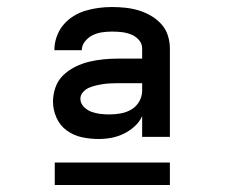

<svg xmlns="http://www.w3.org/2000/svg" viewBox="-20 -713 640 547"><path d="M261 -317Q237 -317 213.5 -322Q190 -327 170.5 -341Q151 -355 141 -377.5Q131 -400 131 -423Q131 -444 138 -464Q145 -484 160 -498.5Q175 -513 194 -522.5Q213 -532 233.5 -537Q254 -542 275 -544Q296 -546 316 -546H385V-575Q385 -589 375.5 -599.5Q366 -610 353 -615Q340 -620 326.5 -621.5Q313 -623 299 -623Q285 -623 271 -621Q257 -619 244.5 -613Q232 -607 222.5 -595.5Q213 -584 213 -570Q213 -570 213 -570Q213 -570 213 -570H135Q135 -570 135 -570.5Q135 -571 135 -571Q135 -590 141.5 -608.5Q148 -627 160 -641.5Q172 -656 188.5 -666.5Q205 -677 223.5 -682.5Q242 -688 261 -690.5Q280 -693 299 -693Q318 -693 337 -691Q356 -689 374.5 -683.5Q393 -678 409.5 -668.5Q426 -659 439 -645Q452 -631 458 -612.5Q464 -594 464 -575V-323H385V-382Q377 -365 363 -352.5Q349 -340 332.5 -332Q316 -324 298 -320.5Q280 -317 261 -317ZM292 -387Q308 -387 324.5 -390Q341 -393 355 -401.5Q369 -410 377 -424.5Q385 -439 385 -455V-476H316Q306 -476 295.5 -475.5Q285 -475 274.5 -473.5Q264 -472 253.5 -469.5Q243 -467 233.5 -463Q224 -459 216.5 -450.5Q209 -442 209 -432Q209 -419 218.5 -409Q228 -399 240.5 -394.5Q253 -390 266 -388.5Q279 -387 292 -387ZM136 -186V-250H464V-186Z"/></svg>

Font: Zed Sans Extended
Style: Regular
Weight: 400
Width: 7
Designer: Belleve Invis
Foundry: Belleve Invis
Version: Version 1.0.0; ttfautohint (v1.8.4)